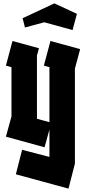

<svg xmlns="http://www.w3.org/2000/svg" viewBox="-20 -873 510 1138"><path d="M244 0 15 -63 48 -183V-475L15 -484L54 -630L211 -587L199 -544V-169L273 -149V-475L240 -484L279 -630L455 -582L424 -466V97L386 245L74 160L111 15L273 57V-105ZM128 -710 114 -765 302 -853 436 -791 410 -695 242 -741Z"/></svg>

Font: Blaka Ink
Style: Regular
Weight: 400
Designer: Mohamed Gaber
Foundry: Kief Type Foundry
Version: Version 1.003; ttfautohint (v1.8.4.7-5d5b)